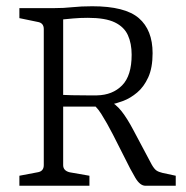

<svg xmlns="http://www.w3.org/2000/svg" viewBox="-20 -594 595 614"><path d="M42 0V-32L100 -43Q120 -46 120 -66V-501Q120 -521 100 -524L42 -536V-568H152Q184 -568 211.5 -571Q239 -574 275 -574Q380 -574 424 -536Q468 -498 468 -424Q468 -377 454 -346.5Q440 -316 418.5 -298Q397 -280 374.5 -271.5Q352 -263 335 -260L302 -253Q258 -253 220 -253Q182 -253 168 -253V-291Q185 -290 210 -289.5Q235 -289 258 -289Q281 -289 290 -289Q340 -290 370.5 -321Q401 -352 401 -419Q401 -455 389 -481.5Q377 -508 347 -522.5Q317 -537 261 -537Q236 -537 214 -535Q192 -533 182 -532V-66Q182 -48 203 -43L266 -32V0ZM445 0Q428 0 413 -25Q398 -50 377 -93L341 -164Q322 -201 304 -229.5Q286 -258 269 -265L325 -275Q351 -261 369 -238Q387 -215 406 -179L465 -68Q473 -54 480 -49Q487 -44 500 -41L542 -32V0Z"/></svg>

Font: Rasa Light
Style: Regular
Weight: 300
Designer: Anna Giedrys (Yrsa+Rasa design), David Brezina (Yrsa art-direction, Rasa art-direction, design)
Foundry: Rosetta Type Foundry
Version: Version 2.004